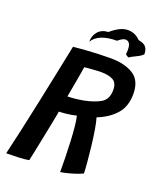

<svg xmlns="http://www.w3.org/2000/svg" viewBox="-155 -932 856 1038"><g transform="rotate(20 273.5 -412.5)"><path d="M8 13Q23 -49.5 40.5 -129Q58 -208.5 76.8 -296.8Q95.5 -385 114.2 -475.5Q133 -566 150.5 -651.5Q176.5 -654.5 213.5 -657.2Q250.5 -660 290.2 -661.5Q330 -663 363 -663Q445 -663 494.8 -631.5Q544.5 -600 544.5 -522.5Q544.5 -451 505.5 -406.8Q466.5 -362.5 400.5 -336.5Q408 -313 415 -270.5Q422 -228 427.5 -180Q433 -132 436.5 -90.5Q440 -49 440.5 -28Q420 -18 393.5 -9.8Q367 -1.5 345 3.5Q323 8.5 317 9Q317 -29 316 -75.2Q315 -121.5 312.8 -167.5Q310.5 -213.5 306.8 -251Q303 -288.5 297.5 -309Q270.5 -302 241.2 -299Q212 -296 198.5 -296Q197 -286 192 -259.8Q187 -233.5 179.8 -197.8Q172.5 -162 164.8 -123.8Q157 -85.5 150 -51.2Q143 -17 138 5.5Q114.5 10 76.8 11.5Q39 13 8 13ZM214 -389Q250.5 -389 302.5 -398Q362.5 -409.5 398.8 -431Q435 -452.5 435 -506.5Q435 -547 409.8 -561Q384.5 -575 340.5 -575Q329.5 -575 309.5 -573.8Q289.5 -572.5 270.8 -571Q252 -569.5 245.5 -568.5Q244 -557.5 239.5 -532Q235 -506.5 229.8 -476.8Q224.5 -447 220 -422.5Q215.5 -398 214 -389ZM223.5 -707Q223.5 -743 244.8 -766.8Q266 -790.5 303 -792Q355.5 -837.5 398 -838.2Q440.5 -839 472 -806.5Q502 -802 514.8 -786.8Q527.5 -771.5 527 -745Q515.5 -732.5 491 -721Q466.5 -709.5 451 -699.5Q446 -702 442.2 -705Q438.5 -708 433.5 -711Q438.5 -755.5 428 -772.5Q421 -784.5 405.5 -785.5Q390 -786.5 363 -763.5Q257.5 -763.5 223.5 -707Z"/></g></svg>

Font: Grandstander Medium
Style: Italic
Weight: 500
Italic angle: -15°
Designer: Tyler Finck
Foundry: Etcetera Type Co
Version: Version 1.200; ttfautohint (v1.8.3)